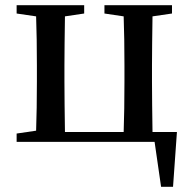

<svg xmlns="http://www.w3.org/2000/svg" viewBox="-20 -546 732 739"><path d="M646 173 661 -38H567C566 -113 565 -177 565 -232V-294C565 -345 566 -408 567 -483L642 -494V-526H382V-494L456 -483C458 -427 459 -364 459 -294V-232C459 -159 458 -94 456 -38H230C229 -113 228 -177 228 -232V-294C228 -345 229 -408 230 -483L304 -494V-526H44V-494L119 -483C121 -427 122 -364 122 -294V-232C122 -162 121 -99 119 -43L44 -32V0H575L600 173Z"/></svg>

Font: AllPunType SemiBold
Style: Regular
Weight: 600
Version: 1.0